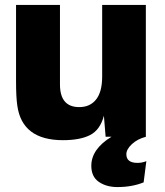

<svg xmlns="http://www.w3.org/2000/svg" viewBox="-20 -554 669 778"><path d="M235 14Q69 14 50 -127Q45 -161 45 -225V-534H223V-212Q223 -120 301 -120Q345 -120 369.5 -151Q394 -182 394 -244V-534H571V0H572Q537 9 514.5 30Q492 51 492 71Q492 106 537 106Q556 106 573 99L562 185Q515 204 456 204Q411 204 380.5 183Q350 162 350 118Q350 50 432 0H408L401 -85Q386 -28 345.5 -7Q305 14 235 14Z"/></svg>

Font: Nacelle Heavy
Style: Regular
Weight: 800
Designer: Sora Sagano
Foundry: Sora Sagano
Version: Version 1.000;FEAKit 1.0